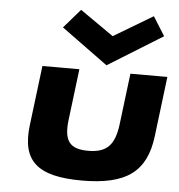

<svg xmlns="http://www.w3.org/2000/svg" viewBox="-56 -848 853 916"><g transform="rotate(5 371.0 -390.5)"><path d="M700.8 -705 643.9 -796 456.2 -684 295.5 -796 216.4 -705 438.9 -543ZM311.8 -513H134.8L99.5 -226C78.4 -54 155.9 15 369.2 15C582.4 15 676.8 -54 698 -226L733.2 -513H556.2L526.2 -269C513.8 -168 476.4 -129 386.8 -129C297.3 -129 269.4 -168 281.8 -269Z"/></g></svg>

Font: Hussar
Style: BdSuprExtOblOne
Weight: 700
Foundry: Cannot Into Space Fonts
Version: Version 2.00